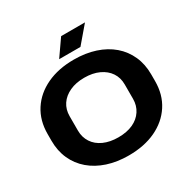

<svg xmlns="http://www.w3.org/2000/svg" viewBox="-201 -1107 1286 1304"><g transform="rotate(-30 442.0 -455.0)"><path d="M442 11Q351 11 276.5 -13.5Q202 -38 148 -84Q94 -130 65 -194.5Q36 -259 36 -338V-391Q36 -497 87 -575.5Q138 -654 229.5 -697Q321 -740 442 -740Q533 -740 608 -715.5Q683 -691 736.5 -645Q790 -599 819 -534.5Q848 -470 848 -391V-338Q848 -232 797 -153.5Q746 -75 655 -32Q564 11 442 11ZM442 -131Q509 -131 557 -153Q605 -175 631.5 -215.5Q658 -256 658 -308V-421Q658 -474 631.5 -513.5Q605 -553 556.5 -575.5Q508 -598 442 -598Q377 -598 328 -575.5Q279 -553 252.5 -513.5Q226 -474 226 -421V-308Q226 -256 252.5 -215.5Q279 -175 328 -153Q377 -131 442 -131ZM358 -792 448 -921H635L525 -792Z"/></g></svg>

Font: Hubot Sans SemiExpanded
Style: Bold
Weight: 700
Width: 6
Designer: Deni Anggara
Foundry: GitHub, Inc., Subsidiary of Microsoft Corporation
Version: Version 2.000